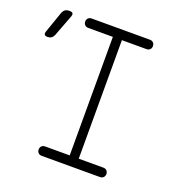

<svg xmlns="http://www.w3.org/2000/svg" viewBox="-180 -845 911 959"><g transform="rotate(20 275.5 -365.0)"><path d="M2 -590Q-3 -579 -11 -573.5Q-19 -568 -31 -568Q-43 -568 -47 -574Q-51 -580 -47 -591L-8 -703Q-3 -716 5.5 -722Q14 -728 28 -728Q42 -728 46 -722Q50 -716 45 -703ZM324 -50H455Q466 -50 473 -43Q480 -36 480 -25Q480 -14 473 -7Q466 0 455 0H145Q134 0 127 -7Q120 -14 120 -25Q120 -36 127 -43Q134 -50 145 -50H276V-680H145Q134 -680 127 -687Q120 -694 120 -705Q120 -716 127 -723Q134 -730 145 -730H455Q466 -730 473 -723Q480 -716 480 -705Q480 -694 473 -687Q466 -680 455 -680H324Z"/></g></svg>

Font: Maple Mono NL Thin
Style: Regular
Weight: 250
Monospace: yes
Designer: subframe7536
Version: Version 7.000